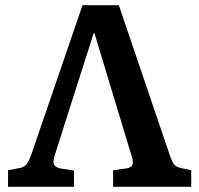

<svg xmlns="http://www.w3.org/2000/svg" viewBox="-20 -720 767 740"><path d="M11 0V-64L54 -72Q73 -75 83 -88Q93 -101 104 -134L298 -700H438L634 -123Q644 -94 652 -85Q660 -76 679 -72L717 -64V0H416V-64L467 -71Q501 -75 489 -113L344 -592H341L191 -122Q183 -97 188.5 -85.5Q194 -74 217 -70L265 -63V0Z"/></svg>

Font: Literata 12pt SemiBold
Style: Regular
Weight: 600
Designer: Latin by Veronika Burian and Jose Scaglione. Greek by Irene Vlachou. Cyrillic by Vera Evstafieva.
Foundry: TypeTogether
Version: Version 3.002